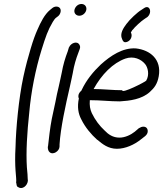

<svg xmlns="http://www.w3.org/2000/svg" viewBox="-20 -729 819 964"><path d="M72 211C91 224 117 205 120 179L119 166C119 158 118 139 115 111C110 34 116 -63 127 -165C136 -268 158 -380 189 -480C209 -544 220 -577 245 -619C252 -631 257 -636 259 -638L272 -648C278 -653 282 -660 284 -668C288 -685 278 -696 263 -696C255 -696 248 -693 242 -688L231 -679C204 -657 184 -617 168 -580C158 -558 146 -526 134 -485C122 -445 109 -398 97 -342C74 -234 60 -84 58 8C55 58 56 98 58 127C60 160 63 172 61 189C61 190 62 190 62 191C64 209 67 208 72 211Z M378 -650C394 -650 409 -662 413 -678C417 -695 406 -709 389 -709C372 -709 358 -696 354 -680C350 -663 362 -650 378 -650ZM220 8C220 19 222 29 229 35C246 51 279 30 279 6V-4C284 -86 309 -200 331 -295C337 -320 341 -343 346 -365V-366C352 -401 362 -435 373 -463L380 -482C384 -491 382 -499 379 -504C367 -526 335 -512 327 -492L326 -491L320 -471C308 -440 297 -404 290 -364C285 -342 281 -320 275 -295C269 -270 263 -244 258 -216L240 -132C232 -93 224 -23 221 6Z M376 -235C367 -192 373 -158 388 -130C408 -89 438 -54 468 -27H469C494 -6 523 18 567 18C610 18 655 -3 686 -28L708 -45C714 -50 719 -56 721 -64C724 -78 718 -93 700 -93C692 -93 685 -90 679 -86H678L657 -68C637 -52 608 -38 580 -38C547 -38 524 -54 505 -74C480 -97 458 -126 441 -161C432 -181 429 -199 431 -226C485 -226 530 -220 582 -220C631 -223 691 -230 732 -267C755 -288 770 -307 777 -346C792 -431 734 -478 662 -486C596 -490 536 -450 486 -405C449 -370 414 -328 390 -277C390 -277 390 -276 388 -273C382 -269 376 -260 374 -252C373 -246 373 -240 376 -235ZM450 -282C490 -355 547 -413 610 -435C651 -449 688 -432 708 -408C722 -392 732 -354 714 -324C710 -318 589 -256 594 -276C546 -276 496 -282 450 -282ZM646 -579C655 -592 690 -624 703 -632L716 -641H717C747 -663 733 -709 703 -688L691 -680C670 -668 631 -631 615 -609C600 -589 580 -560 593 -533C596 -526 599 -517 609 -517C620 -517 636 -526 640 -544C642 -554 640 -560 637 -566C638 -568 642 -574 645 -579Z"/></svg>

Font: Stray Cat
Style: BdCnObl
Weight: 700
Version: Version 1.0